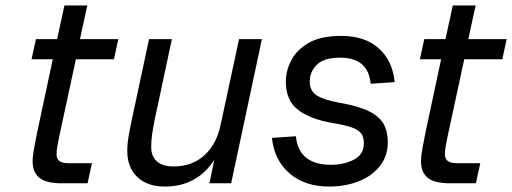

<svg xmlns="http://www.w3.org/2000/svg" viewBox="-20 -674 1883 706"><path d="M208 0Q149 0 124.5 -20.5Q100 -41 100 -80Q100 -100 105.5 -129.5Q111 -159 116 -184L174 -456H96L112 -530H190L217 -654H301L274 -530H415L399 -456H259L198 -173Q194 -155 191 -137.5Q188 -120 188 -106Q188 -74 230 -74H318L302 0Z M586 12Q521 12 484.5 -23.5Q448 -59 448 -118Q448 -147 454 -180Q460 -213 466 -240L528 -530H612L548 -230Q543 -205 539.5 -181.5Q536 -158 536 -133Q536 -99 557 -80.5Q578 -62 618 -62Q686 -62 731 -102.5Q776 -143 791 -214L859 -530H943L830 0H750L768 -86Q704 12 586 12Z M1191 12Q1100 12 1044 -37Q988 -86 980 -167L1068 -173Q1074 -118 1107 -93Q1140 -68 1197 -68Q1245 -68 1281.5 -87Q1318 -106 1318 -148Q1318 -168 1309.5 -181.5Q1301 -195 1276 -204.5Q1251 -214 1201 -222Q1120 -236 1075.5 -270.5Q1031 -305 1031 -374Q1031 -413 1050.5 -451.5Q1070 -490 1114.5 -516Q1159 -542 1235 -542Q1322 -542 1373 -496Q1424 -450 1431 -372L1343 -366Q1334 -462 1231 -462Q1171 -462 1145 -436Q1119 -410 1119 -374Q1119 -340 1144 -323.5Q1169 -307 1229 -296Q1298 -284 1336.5 -265Q1375 -246 1390.5 -218Q1406 -190 1406 -152Q1406 -100 1376.5 -63Q1347 -26 1298 -7Q1249 12 1191 12Z M1636 0Q1577 0 1552.5 -20.5Q1528 -41 1528 -80Q1528 -100 1533.5 -129.5Q1539 -159 1544 -184L1602 -456H1524L1540 -530H1618L1645 -654H1729L1702 -530H1843L1827 -456H1687L1626 -173Q1622 -155 1619 -137.5Q1616 -120 1616 -106Q1616 -74 1658 -74H1746L1730 0Z"/></svg>

Font: Geist Regular
Style: Italic
Weight: 400
Italic angle: -12°
Designer: Basement.studio, Andrés Briganti, Mateo Zaragoza
Foundry: Basement.studio, Vercel, Andrés Briganti, Guido Ferreyra, Mateo Zaragoza
Version: Version 1.500; ttfautohint (v1.8.4.7-5d5b)